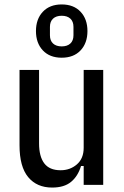

<svg xmlns="http://www.w3.org/2000/svg" viewBox="-20 -833 558 865"><path d="M357 -85H345Q331 -39 300 -13.5Q269 12 215 12Q146 12 107 -35Q68 -82 68 -178V-518H156V-187Q156 -128 179.5 -97Q203 -66 253 -66Q296 -66 326.5 -92.5Q357 -119 357 -167V-518H445V0H357ZM258 -573Q204 -573 173 -606Q142 -639 142 -693Q142 -747 173 -780Q204 -813 258 -813Q312 -813 343 -780Q374 -747 374 -693Q374 -639 343 -606Q312 -573 258 -573ZM258 -624Q283 -624 297 -637Q311 -650 311 -674V-712Q311 -736 297 -749Q283 -762 258 -762Q233 -762 219 -749Q205 -736 205 -712V-674Q205 -650 219 -637Q233 -624 258 -624Z"/></svg>

Font: IBM Plex Sans Condensed Text
Style: Regular
Weight: 450
Width: 3
Designer: Mike Abbink, Paul van der Laan, Pieter van Rosmalen
Foundry: Bold Monday
Version: Version 1.1